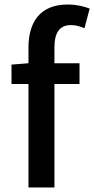

<svg xmlns="http://www.w3.org/2000/svg" viewBox="-20 -830 417 850"><path d="M106 0H221V-458H332V-550H221V-620C221 -687 245 -719 294 -719C313 -719 334 -714 354 -705L377 -792C352 -802 317 -810 280 -810C157 -810 106 -732 106 -619V-550L31 -544V-458H106Z"/></svg>

Font: Noto Sans JP Medium
Style: Regular
Weight: 500
Designer: Ryoko NISHIZUKA  (kana, bopomofo & ideographs); Paul D. Hunt (Latin, Greek & Cyrillic); Sandoll Communications , Soo-you
Foundry: Adobe
Version: Version 2.002;hotconv 1.0.116;makeotfexe 2.5.65601